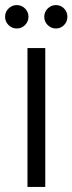

<svg xmlns="http://www.w3.org/2000/svg" viewBox="-28 -735 285 755"><path d="M150 -546V0H80V-546ZM-8 -669Q-8 -688 5.5 -701.5Q19 -715 38 -715Q57 -715 70.5 -701.5Q84 -688 84 -669Q84 -650 70.5 -636.5Q57 -623 38 -623Q19 -623 5.5 -636.5Q-8 -650 -8 -669ZM146 -669Q146 -688 159.5 -701.5Q173 -715 192 -715Q211 -715 224 -701.5Q237 -688 237 -669Q237 -650 224 -636.5Q211 -623 192 -623Q173 -623 159.5 -636.5Q146 -650 146 -669Z"/></svg>

Font: Poppins-tnum Light
Style: Regular
Weight: 300
Designer: Ninad Kale (Devanagari), Jonny Pinhorn (Latin)
Foundry: Indian Type Foundry
Version: Version 4.004